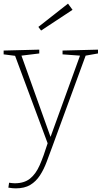

<svg xmlns="http://www.w3.org/2000/svg" viewBox="-26 -799 559 1056"><path d="M20 233 24 206Q32 207 39.5 208Q47 209 55 209Q107 209 139 183.5Q171 158 192.5 109Q214 60 236 -11L57 -492L-6 -500V-521L190 -526V-505L92 -493L252 -46L414 -493L318 -500V-521L513 -526V-505L445 -493L263 4Q246 50 230.5 91.5Q215 133 193.5 166Q172 199 140.5 218Q109 237 60 237Q44 237 20 233ZM200 -631 185 -651 348 -779 373 -745Z"/></svg>

Font: Bitter ExtraLight
Style: Regular
Weight: 200
Designer: Sol Matas, and Bitter project Authors
Foundry: Sol Matas
Version: Version 2.001